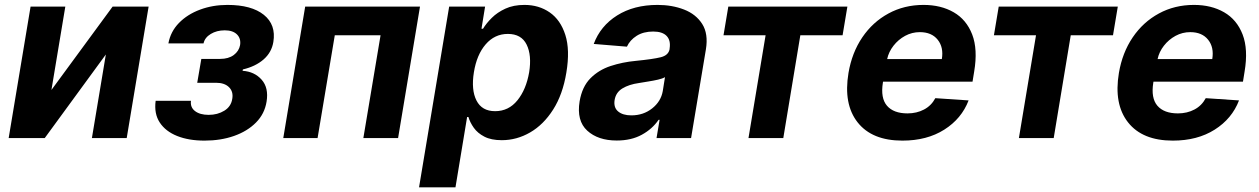

<svg xmlns="http://www.w3.org/2000/svg" viewBox="-20 -573 5225 797"><path d="M193.5 -199.6 447.4 -545.5H596.9L506 0H361.5L419.4 -346.9L165.8 0H16L106.9 -545.5H251.1Z M626.1 -154.5H772.7Q769.2 -127.5 789.6 -111.9Q810 -96.2 846.2 -96.2Q883.2 -96.2 911.2 -113.5Q939.3 -130.7 944.2 -163Q949.2 -192.5 930.8 -210.9Q912.3 -229.4 876.8 -229.4H798.7L815.7 -328.5H893.8Q928.6 -328.5 950.3 -344.6Q971.9 -360.8 976.6 -385.7Q980.8 -413 963.8 -430Q946.7 -447.1 913 -447.1Q879.6 -447.1 854.8 -432Q829.9 -416.9 824.9 -392.8H679Q687.9 -441.8 722.8 -477.6Q757.8 -513.5 810.4 -533Q862.9 -552.6 924 -552.6Q1024.1 -552.6 1075.3 -511.4Q1126.4 -470.2 1114.7 -398.8Q1107.6 -355.5 1074.2 -326.3Q1040.8 -297.2 988.3 -284.8L986.9 -279.1Q1036.2 -275.9 1066.1 -242.2Q1095.9 -208.5 1086.6 -151.3Q1078.5 -100.5 1042.6 -64.3Q1006.7 -28.1 951.5 -8.7Q896.3 10.7 828.8 10.7Q763.5 10.7 715.4 -8.5Q667.3 -27.7 643.1 -64.5Q619 -101.2 626.1 -154.5Z M1155.9 0 1246.8 -545.5H1723.4L1632.5 0H1488.3L1559.7 -426.5H1369.7L1298.3 0Z M1719.5 204.5 1844.5 -545.5H1993.6L1978.7 -453.8H1985.1Q1998.6 -476.2 2021.5 -498.9Q2044.4 -521.7 2077.9 -537.1Q2111.5 -552.6 2157 -552.6Q2217 -552.6 2261.9 -521.5Q2306.8 -490.4 2326.7 -428.1Q2346.6 -365.8 2331 -272Q2316.1 -180.8 2276.1 -118.1Q2236.2 -55.4 2180.6 -23.3Q2125 8.9 2062.9 8.9Q2018.8 8.9 1990.8 -5.7Q1962.7 -20.2 1946.9 -42.4Q1931.1 -64.6 1924.4 -87.4H1919L1870.7 204.5ZM1947.1 -272.7Q1935.4 -199.9 1957.9 -155.7Q1980.5 -111.5 2035.2 -111.5Q2091.3 -111.5 2127.7 -156.4Q2164.1 -201.3 2176.5 -272.7Q2187.9 -343.8 2166 -388Q2144.2 -432.2 2088.1 -432.2Q2033.4 -432.2 1996.1 -389Q1958.8 -345.9 1947.1 -272.7Z M2540.1 10.3Q2462.4 10.3 2417.6 -30.7Q2372.9 -71.7 2386 -152.3Q2396.3 -213.1 2430.8 -247.9Q2465.2 -282.7 2514.7 -299Q2564.3 -315.3 2619 -320.3Q2690.7 -327.4 2722.8 -335.4Q2755 -343.4 2759.6 -369.3V-371.4Q2764.9 -405.2 2747.3 -423.7Q2729.8 -442.1 2691.4 -442.1Q2650.9 -442.1 2622.9 -424.4Q2594.8 -406.6 2582.4 -379.3L2444.6 -390.6Q2472.3 -465.2 2541.7 -508.9Q2611.2 -552.6 2709.5 -552.6Q2769.9 -552.6 2819.4 -533.4Q2869 -514.2 2894.9 -473.5Q2920.8 -432.9 2910.2 -367.9L2848.7 0H2705.3L2718 -75.6H2713.8Q2687.9 -37.6 2644.2 -13.7Q2600.5 10.3 2540.1 10.3ZM2600.9 -94.1Q2650.6 -94.1 2687.1 -123Q2723.7 -152 2731.2 -195L2740.4 -252.8Q2730.8 -246.8 2711.3 -242.4Q2691.8 -237.9 2670.3 -234.6Q2648.8 -231.2 2632.1 -228.3Q2591.3 -222.7 2563.7 -206Q2536.2 -189.3 2531.2 -157.3Q2526.6 -126.4 2546 -110.3Q2565.3 -94.1 2600.9 -94.1Z M2983.3 -426.5 3003.2 -545.5H3497.5L3477.6 -426.5H3302.2L3231.5 0H3087L3158 -426.5Z M3725.9 10.7Q3599.8 10.7 3540.1 -65Q3480.5 -140.6 3502.1 -270.2Q3516.3 -354.4 3559.5 -418Q3602.6 -481.5 3668 -517Q3733.3 -552.6 3813.6 -552.6Q3886 -552.6 3938.9 -522Q3991.8 -491.5 4015.6 -429.9Q4039.4 -368.3 4023.8 -275.6L4017 -234H3645.6L3644.9 -230.1Q3634.6 -165.8 3661.9 -134.1Q3689.3 -102.3 3747.2 -102.3Q3785.2 -102.3 3815.5 -118.3Q3845.9 -134.2 3862.6 -165.5L4000.7 -156.2Q3971.6 -80.3 3899.7 -34.8Q3827.8 10.7 3725.9 10.7ZM3662.6 -327.8H3889.6Q3897.7 -376.4 3872.5 -408Q3847.3 -439.6 3798.3 -439.6Q3765.6 -439.6 3737.2 -424.2Q3708.8 -408.7 3688.9 -383.2Q3669 -357.6 3662.6 -327.8Z M4105.8 -426.5 4125.7 -545.5H4620L4600.1 -426.5H4424.7L4354 0H4209.5L4280.5 -426.5Z M4848.4 10.7Q4722.3 10.7 4662.6 -65Q4603 -140.6 4624.6 -270.2Q4638.8 -354.4 4682 -418Q4725.1 -481.5 4790.5 -517Q4855.8 -552.6 4936.1 -552.6Q5008.5 -552.6 5061.4 -522Q5114.3 -491.5 5138.1 -429.9Q5161.9 -368.3 5146.3 -275.6L5139.6 -234H4768.1L4767.4 -230.1Q4757.1 -165.8 4784.4 -134.1Q4811.8 -102.3 4869.7 -102.3Q4907.7 -102.3 4938 -118.3Q4968.4 -134.2 4985.1 -165.5L5123.2 -156.2Q5094.1 -80.3 5022.2 -34.8Q4950.3 10.7 4848.4 10.7ZM4785.2 -327.8H5012.1Q5020.2 -376.4 4995 -408Q4969.8 -439.6 4920.8 -439.6Q4888.1 -439.6 4859.7 -424.2Q4831.3 -408.7 4811.4 -383.2Q4791.5 -357.6 4785.2 -327.8Z"/></svg>

Font: Inter UI
Style: Bold Italic
Weight: 700
Italic angle: 9.39999°
Designer: Rasmus Andersson
Foundry: rsms
Version: 3.2;8d6f07862